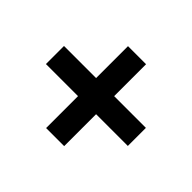

<svg xmlns="http://www.w3.org/2000/svg" viewBox="-116 -755 804 804"><g transform="rotate(-45 286.0 -353.5)"><path d="M339 -406H528V-299H339V-111H232V-299H43V-406H232V-596H339Z"/></g></svg>

Font: Noto Sans Thaana
Style: Regular
Weight: 400
Designer: Monotype Design Team
Foundry: Monotype Imaging Inc.
Version: Version 2.001